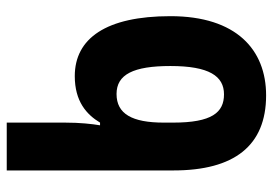

<svg xmlns="http://www.w3.org/2000/svg" viewBox="-140 -660 810 570"><g transform="rotate(-90 265.0 -375.0)"><path d="M267 10C402 10 502 -78 502 -274C502 -465 436 -558 324 -558C249 -558 210 -523 186 -483H178C182 -507 186 -542 186 -587V-760H44V-265C44 -85 117 10 267 10ZM270 -115C216 -115 186 -151 186 -266V-294C186 -388 212 -434 271 -434C329 -434 354 -384 354 -274C354 -159 324 -115 270 -115Z"/></g></svg>

Font: Noto Sans Mono Condensed ExtraBold
Style: Regular
Weight: 800
Width: 3
Designer: Monotype Design Team
Foundry: Monotype Imaging Inc.
Version: Version 2.014